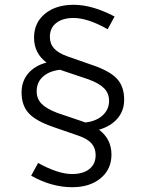

<svg xmlns="http://www.w3.org/2000/svg" viewBox="-20 -731 608 801"><path d="M281 50Q195 50 110 2L139 -51Q179 -29 214.5 -17Q250 -5 281 -5Q327 -5 353 -26Q379 -47 379 -84Q379 -113 362 -132.5Q345 -152 307 -165L203 -201Q130 -226 100 -258.5Q70 -291 70 -345Q70 -392 97.5 -424.5Q125 -457 174 -470Q122 -509 122 -574Q122 -636 167.5 -673.5Q213 -711 287 -711Q328 -711 371.5 -698Q415 -685 458 -662L429 -609Q389 -632 353 -644Q317 -656 287 -656Q241 -656 214.5 -635Q188 -614 188 -577Q188 -548 206 -528.5Q224 -509 261 -496L364 -460Q438 -435 468 -402.5Q498 -370 498 -315Q498 -269 470 -236.5Q442 -204 393 -190Q445 -151 445 -86Q445 -25 400 12.5Q355 50 281 50ZM336 -220Q381 -225 408 -249.5Q435 -274 435 -310Q435 -342 414 -363Q393 -384 349 -400L239 -437Q237 -438 235 -438.5Q233 -439 231 -440Q186 -435 159.5 -411.5Q133 -388 133 -350Q133 -319 153.5 -298Q174 -277 219 -260L328 -223Q330 -222 332 -221.5Q334 -221 336 -220Z"/></svg>

Font: Red Hat Text
Style: Regular
Weight: 400
Designer: Pentagram, MCKL
Foundry: MCKL
Version: Version 1.030